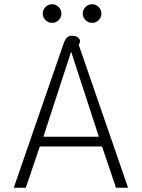

<svg xmlns="http://www.w3.org/2000/svg" viewBox="-20 -887 670 907"><path d="M280 -680Q287 -701 296.5 -709.5Q306 -718 320 -718Q339 -718 348.5 -710Q358 -702 358 -692Q358 -685 352 -675L585 0H528L462 -195H168L102 0H45ZM447 -241 316 -643 185 -241ZM182 -823Q182 -841 195 -854Q208 -867 227 -867Q244 -867 257 -854Q270 -841 270 -823Q270 -805 257 -792Q244 -779 227 -779Q208 -779 195 -792Q182 -805 182 -823ZM371 -823Q371 -841 384 -854Q397 -867 416 -867Q433 -867 446 -854Q459 -841 459 -823Q459 -805 446 -792Q433 -779 416 -779Q397 -779 384 -792Q371 -805 371 -823Z"/></svg>

Font: Niramit ExtraLight
Style: Regular
Weight: 200
Designer: Katatrad Aksorn Co.,Ltd.
Foundry: Cadson Demak Co.,Ltd.
Version: Version 1.000; ttfautohint (v1.6)